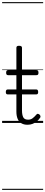

<svg xmlns="http://www.w3.org/2000/svg" viewBox="-20 -1163 428 1816"><path d="M240 17Q205 17 181.5 2.5Q158 -12 146.5 -40Q135 -68 135 -107V-452H57Q47 -452 42.5 -457.5Q38 -463 38 -475Q38 -488 42.5 -494Q47 -500 57 -500H135V-711Q135 -721 141 -725.5Q147 -730 160 -730Q174 -730 181 -725.5Q188 -721 188 -711V-500H324Q335 -500 339.5 -494Q344 -488 344 -475Q344 -463 339.5 -457.5Q335 -452 324 -452H188V-119Q188 -78 199.5 -54.5Q211 -31 246 -31Q271 -31 289 -45Q307 -59 324 -79Q331 -88 338.5 -86.5Q346 -85 354 -79Q361 -72 362.5 -64.5Q364 -57 360 -50Q346 -29 327.5 -14Q309 1 287 9Q265 17 240 17ZM54 -270Q43 -270 39 -276Q35 -282 35 -292Q35 -303 39 -310Q43 -317 54 -317H322Q333 -317 337 -310Q341 -303 341 -292Q341 -282 337 -276Q333 -270 322 -270ZM0 623H388V633H0ZM0 -20H388V0H0ZM0 -505H388V-500H0ZM0 -1143H388V-1133H0Z"/></svg>

Font: Playwrite CL Guides
Style: Regular
Weight: 400
Designer: Veronika Burian, José Scaglione
Foundry: TypeTogether
Version: Version 1.003